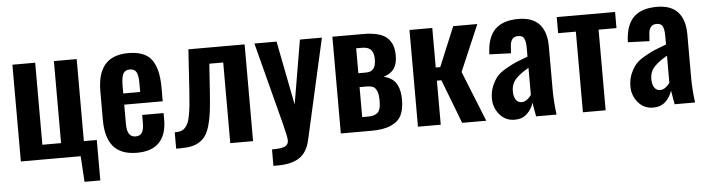

<svg xmlns="http://www.w3.org/2000/svg" viewBox="-46 -787 4211 1143"><g transform="rotate(-5 2059.0 -215.0)"><path d="M418.9 153.8 409.2 0H51.8V-578.1H188V-87.9H299.8V-578.1H436V-87.9H513.2V153.8Z M745.6 8.8Q649.9 8.8 604.7 -44.7Q559.6 -98.1 559.6 -203.1V-375Q559.6 -480.5 605.2 -533.7Q650.9 -586.9 745.6 -586.9Q843.8 -586.9 884 -532.2Q924.3 -477.5 924.3 -366.2V-283.2H694.3V-168.9Q694.3 -127 707 -107.9Q719.7 -88.9 746.6 -88.9Q772.5 -88.9 783.9 -107.4Q795.4 -126 795.4 -164.1V-212.9H923.3V-172.9Q923.3 -84 878.7 -37.6Q834 8.8 745.6 8.8ZM694.3 -350.1H795.4V-404.8Q795.4 -449.7 784.4 -469.2Q773.4 -488.8 745.6 -488.8Q716.8 -488.8 705.6 -467.8Q694.3 -446.8 694.3 -390.1Z M979.5 4.9V-92.8Q1000.5 -92.8 1015.4 -96.9Q1030.3 -101.1 1041.5 -113.3Q1052.7 -125.5 1059.6 -140.6Q1066.4 -155.8 1072 -185.3Q1077.6 -214.8 1080.8 -246.1Q1084 -277.3 1087.4 -328.1L1103.5 -578.1H1439.5V0H1303.2V-481.9H1220.2L1208.5 -311Q1204.1 -245.1 1198.5 -200Q1192.9 -154.8 1182.4 -117.4Q1171.9 -80.1 1157.5 -58.1Q1143.1 -36.1 1120.4 -21.2Q1097.7 -6.3 1068.8 -0.7Q1040 4.9 999.5 4.9Z M1547.4 157.2V59.1Q1601.1 59.1 1623.5 49.6Q1646 40 1646 13.2Q1646 -6.8 1625 -88.9L1498 -578.1H1630.4L1705.1 -195.8L1770 -578.1H1901.4L1766.1 22.9Q1749.5 96.2 1702.1 126.7Q1654.8 157.2 1573.2 157.2Z M1963.9 0V-578.1H2147.9Q2201.2 -578.1 2238 -567.6Q2274.9 -557.1 2294.2 -536.9Q2313.5 -516.6 2321.5 -492.7Q2329.6 -468.8 2330.1 -437Q2331.1 -386.7 2310.8 -356.7Q2290.5 -326.7 2247.1 -314Q2275.4 -307.6 2294.9 -293.9Q2314.5 -280.3 2325 -260.3Q2335.4 -240.2 2339.8 -218Q2344.2 -195.8 2344.2 -168Q2344.2 -111.8 2326.7 -75.9Q2309.1 -40 2264.9 -20Q2220.7 0 2147 0ZM2099.1 -348.1H2145Q2175.3 -348.1 2189.7 -366.2Q2204.1 -384.3 2204.1 -422.9Q2204.1 -460.4 2187.5 -478.8Q2170.9 -497.1 2134.3 -497.1H2099.1ZM2099.1 -85.9H2131.3Q2150.9 -85.9 2163.3 -88.6Q2175.8 -91.3 2187.7 -99.6Q2199.7 -107.9 2205.3 -125.7Q2210.9 -143.6 2210.9 -171.9Q2210.9 -193.8 2208.5 -209.7Q2206.1 -225.6 2200.7 -235.6Q2195.3 -245.6 2189.7 -251.7Q2184.1 -257.8 2174.1 -260.7Q2164.1 -263.7 2155.8 -264.4Q2147.5 -265.1 2134.3 -265.1H2099.1Z M2424.8 0V-578.1H2561V-341.8H2587.9L2686 -578.1H2830.1L2711.9 -301.8L2833 0H2689L2587.9 -263.2H2561V0Z M3002.9 8.8Q2947.3 8.8 2912.6 -32.7Q2877.9 -74.2 2877.9 -127.9Q2877.9 -169.4 2892.3 -203.4Q2906.7 -237.3 2925 -258.5Q2943.4 -279.8 2980 -300.8Q3016.6 -321.8 3040.8 -331.8Q3064.9 -341.8 3110.8 -358.9V-409.2Q3110.8 -449.2 3101.6 -467.5Q3092.3 -485.8 3064.9 -485.8Q3018.6 -485.8 3017.1 -421.9L3014.6 -387.2L2885.7 -392.1Q2888.7 -491.7 2935.1 -539.3Q2981.4 -586.9 3075.7 -586.9Q3160.6 -586.9 3201.7 -540.5Q3242.7 -494.1 3242.7 -409.2V-142.1Q3242.7 -84.5 3252.9 0H3130.9Q3119.6 -60.5 3116.7 -83Q3104.5 -43.9 3075.9 -17.6Q3047.4 8.8 3002.9 8.8ZM3052.7 -91.8Q3070.3 -91.8 3085.9 -103.8Q3101.6 -115.7 3110.8 -129.9V-292Q3085 -276.9 3068.6 -265.1Q3052.2 -253.4 3036.4 -237.5Q3020.5 -221.7 3013.2 -202.9Q3005.9 -184.1 3005.9 -161.1Q3005.9 -128.9 3018.3 -110.4Q3030.8 -91.8 3052.7 -91.8Z M3410.6 0V-481.9H3304.7V-578.1H3653.3V-481.9H3546.4V0Z M3830.6 8.8Q3774.9 8.8 3740.2 -32.7Q3705.6 -74.2 3705.6 -127.9Q3705.6 -169.4 3720 -203.4Q3734.4 -237.3 3752.7 -258.5Q3771 -279.8 3807.6 -300.8Q3844.2 -321.8 3868.4 -331.8Q3892.6 -341.8 3938.5 -358.9V-409.2Q3938.5 -449.2 3929.2 -467.5Q3919.9 -485.8 3892.6 -485.8Q3846.2 -485.8 3844.7 -421.9L3842.3 -387.2L3713.4 -392.1Q3716.3 -491.7 3762.7 -539.3Q3809.1 -586.9 3903.3 -586.9Q3988.3 -586.9 4029.3 -540.5Q4070.3 -494.1 4070.3 -409.2V-142.1Q4070.3 -84.5 4080.6 0H3958.5Q3947.3 -60.5 3944.3 -83Q3932.1 -43.9 3903.6 -17.6Q3875 8.8 3830.6 8.8ZM3880.4 -91.8Q3897.9 -91.8 3913.6 -103.8Q3929.2 -115.7 3938.5 -129.9V-292Q3912.6 -276.9 3896.2 -265.1Q3879.9 -253.4 3864 -237.5Q3848.1 -221.7 3840.8 -202.9Q3833.5 -184.1 3833.5 -161.1Q3833.5 -128.9 3845.9 -110.4Q3858.4 -91.8 3880.4 -91.8Z"/></g></svg>

Font: Oswald Medium
Style: Regular
Weight: 500
Designer: Vernon Adams
Foundry: Vernon Adams
Version: Version 4.103